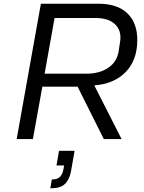

<svg xmlns="http://www.w3.org/2000/svg" viewBox="-20 -749 773 1034"><path d="M69.8 0 200.2 -729H508.8Q614.7 -729 668.2 -675Q721.7 -621.1 719.2 -525.9Q717.3 -422.9 655.8 -360.1Q594.2 -297.4 487.8 -289.1L634.8 0H539.1L397.9 -282.2H208L157.2 0ZM495.1 -651.9H273.9L220.2 -352.1H444.8Q516.6 -352.1 563.7 -384.5Q610.8 -417 619.1 -474.1L627 -525.9Q635.3 -583.5 600.3 -617.7Q565.4 -651.9 495.1 -651.9ZM251 265.1 258.8 217.8 271 216.8Q312.5 214.4 321.8 162.1L325.2 142.1H284.2L297.9 63H381.8L362.8 170.9Q347.2 261.2 271 264.2Z"/></svg>

Font: Hubot Sans
Style: Italic
Weight: 400
Italic angle: -10°
Designer: Deni Anggara
Foundry: GitHub
Version: Version 1.001;gftools[0.9.31]